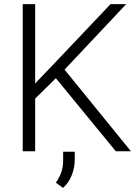

<svg xmlns="http://www.w3.org/2000/svg" viewBox="-20 -731 671 928"><path d="M250 -353 149.9 -254.4V0H89.8V-710.9H149.9V-327.6L246.6 -428.7L514.2 -710.9H589.8L292 -394.5L612.8 0H539.6ZM341.3 40.5Q341.3 79.1 326.9 115.7Q312.5 152.3 284.7 177.2L250 151.9Q268.1 126 276.6 100.3Q285.2 74.7 285.2 42V2.4H341.3Z"/></svg>

Font: Melbourne
Style: Light
Weight: 300
Designer: Google
Version: Version 2.000980; 2014